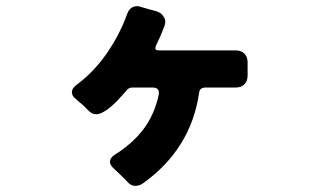

<svg xmlns="http://www.w3.org/2000/svg" viewBox="-20 -580 1040 625"><path d="M427 -560Q433 -560 440 -557L490 -543Q506 -538 513 -525Q518 -517 518 -510Q518 -503 516 -497Q506 -472 502 -462L488 -432Q486 -427 486 -424Q486 -421 486 -420Q488 -416 498 -416H747Q765 -416 775.5 -405.5Q786 -395 786 -378V-334Q786 -316 775.5 -305.5Q765 -295 747 -295H648Q640 -295 634.5 -291Q629 -287 628 -277Q601 -94 445 17Q434 25 419.5 25Q405 25 392 9L372 -11Q360 -22 351 -31Q338 -42 338 -54Q338 -66 353 -76Q411 -112 447 -159.5Q483 -207 497 -273Q497 -277 497 -281Q497 -285 494 -289Q489 -295 477 -295H410Q401 -295 394 -288Q355 -242 331.5 -225Q308 -208 294 -208Q280 -208 269 -219L249 -239Q237 -248 228 -257Q214 -267 214 -279.5Q214 -292 227 -302Q285 -345 327 -405.5Q369 -466 393 -532Q402 -560 427 -560Z"/></svg>

Font: Tsunagi Gothic Black
Style: Regular
Weight: 900
Designer: Yoshimichi Ohira
Foundry: Positype
Version: Version 1.001